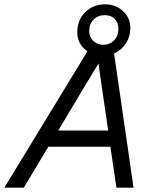

<svg xmlns="http://www.w3.org/2000/svg" viewBox="-55 -867 718 887"><path d="M483 0 455 -189H168L55 0H-35L349 -630Q302 -662 302 -718Q302 -774 338.5 -810.5Q375 -847 430 -847Q480 -847 513.5 -815.5Q547 -784 547 -739Q547 -698 526.5 -666.5Q506 -635 472 -620L562 0ZM429 -797Q398 -797 377.5 -776.5Q357 -756 357 -723Q357 -696 376 -678Q395 -660 422 -660Q452 -660 472 -680.5Q492 -701 492 -734Q492 -762 475 -779.5Q458 -797 429 -797ZM214 -264H445L414 -474L400 -574L342 -478Z"/></svg>

Font: Elaine Sans
Style: Italic
Weight: 400
Italic angle: -13°
Designer: Wei Huang
Foundry: Wei Huang
Version: Version 2.001;December 24, 2019;FontCreator 12.0.0.2547 64-b